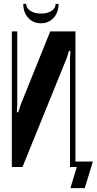

<svg xmlns="http://www.w3.org/2000/svg" viewBox="-20 -861 499 990"><path d="M369 -699V0H341V-559L343 -599H336L323 -559L96 0H41V-699H69V-322L67 -282H74L87 -322L239 -699ZM267 -841H282Q282 -797 256.5 -769Q231 -741 191 -741Q151 -741 125.5 -769Q100 -797 100 -841H115Q115 -819 137 -805Q159 -791 192 -791Q224 -791 245.5 -805Q267 -819 267 -841ZM343 109 376 0H364V-28H459L417 109Z"/></svg>

Font: Moniqa Black Heading
Style: Regular
Weight: 900
Designer: Rajesh Rajput
Foundry: Rajesh Rajput
Version: Version 1.000